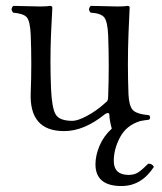

<svg xmlns="http://www.w3.org/2000/svg" viewBox="-20 -434 547 650"><path d="M501 130.9Q459 195.8 391.1 195.8Q303.2 195.8 303.2 122.1Q303.2 92.3 316.9 59.6Q330.6 26.9 358.4 1.5Q350.1 -29.8 350.1 -46.9Q349.1 -51.8 344.5 -51.3Q339.8 -50.8 335.9 -47.9Q264.2 10.3 196.8 9.8Q78.6 9.8 84 -120.1Q87.9 -218.3 84 -315.9Q82 -361.8 71 -375Q60.1 -388.2 24.9 -391.1Q13.7 -402.3 24.9 -414.1Q94.7 -412.1 116.2 -412.1Q139.2 -412.1 148.9 -414.1Q156.7 -414.1 157.2 -408.2Q154.3 -349.1 152.8 -319.8Q148.9 -227.1 152.8 -132.8Q155.8 -66.9 168.9 -45.9Q182.1 -24.9 225.1 -24.9Q243.2 -24.9 274.2 -41.5Q305.2 -58.1 331.1 -81.1Q333 -83 336.9 -86.4Q340.8 -89.8 341.8 -90.3Q342.8 -90.8 344 -94Q345.2 -97.2 345.7 -99.6Q346.2 -102.1 346.2 -107.9Q350.1 -210.9 346.2 -314Q344.2 -360.8 333 -375Q321.8 -389.2 287.1 -391.1Q275.9 -402.3 287.1 -414.1Q356.9 -412.1 377.9 -412.1Q401.9 -412.1 412.1 -414.1Q418.9 -414.1 418.9 -408.2Q416 -349.1 415 -319.8Q411.1 -216.8 415 -113.8Q417 -75.7 429.4 -61.8Q441.9 -47.9 484.9 -43.9Q491.7 -36.1 484.9 -28.8Q467.3 -26.9 453.6 -23.9Q407.7 -9.3 386.5 30.5Q365.2 70.3 365.2 110.8Q365.2 157.7 415 158.2Q435.1 158.2 448.5 149.2Q461.9 140.1 481.9 120.1Q495.1 119.6 501 130.9Z"/></svg>

Font: Linux Libertine Display
Style: Regular
Weight: 400
Designer: Philipp H. Poll
Foundry: Philipp H. Poll
Version: Version 5.0.9